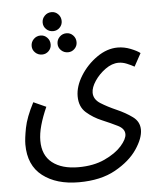

<svg xmlns="http://www.w3.org/2000/svg" viewBox="-57 -665 788 945"><g transform="rotate(-5 336.5 -193.0)"><path d="M279 -568Q279 -588 265.5 -602Q252 -616 233 -616Q213 -616 199 -602Q185 -588 185 -568Q185 -549 199 -535.5Q213 -522 233 -522Q252 -522 265.5 -535.5Q279 -549 279 -568ZM215 -458Q215 -478 201.5 -492Q188 -506 169 -506Q149 -506 135 -492Q121 -478 121 -458Q121 -439 135 -425.5Q149 -412 169 -412Q188 -412 201.5 -425.5Q215 -439 215 -458ZM343 -458Q343 -478 329.5 -492Q316 -506 297 -506Q277 -506 263 -492Q249 -478 249 -458Q249 -439 263 -425.5Q277 -412 297 -412Q316 -412 329.5 -425.5Q343 -439 343 -458ZM295 230Q403 230 475.5 189.5Q548 149 584.5 95Q621 41 621 -1Q621 -41 587.5 -65.5Q554 -90 510.5 -109Q467 -128 433.5 -149Q400 -170 400 -203Q400 -229 421 -260.5Q442 -292 474.5 -315.5Q507 -339 540 -339Q560 -339 580.5 -330.5Q601 -322 617 -313L652 -377Q637 -389 605.5 -401.5Q574 -414 542 -414Q489 -414 439 -379Q389 -344 357 -292.5Q325 -241 325 -192Q325 -140 358 -111Q391 -82 434 -64Q477 -46 510 -29.5Q543 -13 543 14Q543 38 513.5 71.5Q484 105 429 130.5Q374 156 299 156Q217 156 170 119Q123 82 123 10Q123 -25 134.5 -66Q146 -107 167 -154L105 -182Q68 -111 58 -59Q48 -7 48 22Q48 125 116 177.5Q184 230 295 230Z"/></g></svg>

Font: Noto Sans Arabic Condensed
Style: Regular
Weight: 400
Width: 3
Designer: Nadine Chahine
Foundry: Monotype Imaging Inc.
Version: 1.001